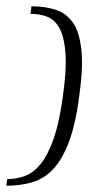

<svg xmlns="http://www.w3.org/2000/svg" viewBox="-36 -544 312 611"><path d="M64 -524Q107 -524 141 -513Q175 -502 196 -472Q217 -442 223 -385Q229 -328 216 -237Q204 -145 182 -89Q160 -33 131 -3.5Q102 26 65 36.5Q28 47 -16 47L-13 26Q17 26 44.5 15.5Q72 5 94.5 -23.5Q117 -52 135 -103.5Q153 -155 164 -237Q176 -321 172.5 -372.5Q169 -424 154.5 -452Q140 -480 116 -490Q92 -500 61 -500Z"/></svg>

Font: Genos Light
Style: Italic
Weight: 300
Italic angle: -8°
Designer: Robert E. Leuschke
Foundry: Robert E. Leuschke
Version: Version 1.010